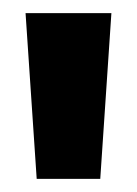

<svg xmlns="http://www.w3.org/2000/svg" viewBox="-20 -721 209 293"><path d="M36 -448 19 -701H150L133 -448Z"/></svg>

Font: Bricolage Grotesque 72pt
Style: Bold
Weight: 700
Designer: Mathieu Triay
Foundry: Atelier Triay
Version: Version 1.001;gftools[0.9.33.dev8+g029e19f]